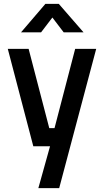

<svg xmlns="http://www.w3.org/2000/svg" viewBox="-20 -751 532 986"><path d="M20 -500H127L233 -93H260L366 -500H474L284 215H177L237 0H151ZM88 -585 213 -731H282L409 -585H307L249 -661L191 -585Z"/></svg>

Font: Titillium Web[RUS by Daymarius]
Style: Regular
Weight: 600
Designer: Cyrillization by Daymarius
Foundry: Cyrillization by Daymarius
Version: Version 1.002 September 11, 2018